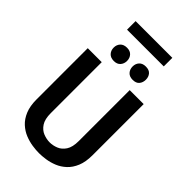

<svg xmlns="http://www.w3.org/2000/svg" viewBox="-335 -1258 1379 1379"><g transform="rotate(45 354.0 -569.0)"><path d="M355 11Q324.5 11 287 5.5Q249.5 0 211.2 -15.2Q173 -30.5 141 -59.8Q109 -89 89.5 -135.8Q70 -182.5 70 -251V-770H212V-253Q212 -191 234.2 -157.5Q256.5 -124 289.5 -111Q322.5 -98 355 -98Q387 -98 419.5 -111Q452 -124 474 -157.5Q496 -191 496 -253V-770H638V-251Q638 -182.5 618.5 -135.8Q599 -89 567.2 -59.8Q535.5 -30.5 497.8 -15.2Q460 0 422.5 5.5Q385 11 355 11ZM267.5 -837Q234 -837 216.2 -856.5Q198.5 -876 198.5 -905Q198.5 -933.5 216.2 -952.8Q234 -972 267.5 -972Q300 -972 317.2 -952.8Q334.5 -933.5 334.5 -905Q334.5 -876 317.2 -856.5Q300 -837 267.5 -837ZM458.5 -837Q425.5 -837 408 -856.5Q390.5 -876 390.5 -905Q390.5 -933.5 408 -952.8Q425.5 -972 458.5 -972Q493 -972 509.2 -952.8Q525.5 -933.5 525.5 -905Q525.5 -876 509.2 -856.5Q493 -837 458.5 -837ZM175.5 -1150.5H548.5V-1063.5H175.5Z"/></g></svg>

Font: Junction
Style: Bold
Weight: 700
Designer: Caroline Hadilaksono
Foundry: Caroline Hadilaksono, Tyler Finck, The League of Moveable Type
Version: Version 2.000; ttfautohint (v1.8.3)